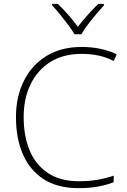

<svg xmlns="http://www.w3.org/2000/svg" viewBox="-20 -968 658 998"><path d="M387 10Q280 10 208 -36Q136 -82 99.5 -165Q63 -248 63 -360Q63 -464 103.5 -546.5Q144 -629 220.5 -676.5Q297 -724 405 -724Q455 -724 500.5 -714.5Q546 -705 587 -686L571 -651Q530 -672 488.5 -680Q447 -688 405 -688Q309 -688 242 -646Q175 -604 139 -530Q103 -456 103 -359Q103 -259 135 -184Q167 -109 231 -67.5Q295 -26 389 -26Q445 -26 489.5 -34Q534 -42 571 -55V-21Q536 -7 491 1.5Q446 10 387 10ZM367 -790Q355 -811 334.5 -838.5Q314 -866 292 -893Q270 -920 251 -940V-948H280Q308 -922 335.5 -890Q363 -858 385 -829Q407 -858 435.5 -890Q464 -922 491 -948H520V-940Q502 -920 479 -893Q456 -866 435.5 -838.5Q415 -811 403 -790Z"/></svg>

Font: Noto Sans Symbols ExtraLight
Style: Regular
Weight: 250
Version: Version 2.002